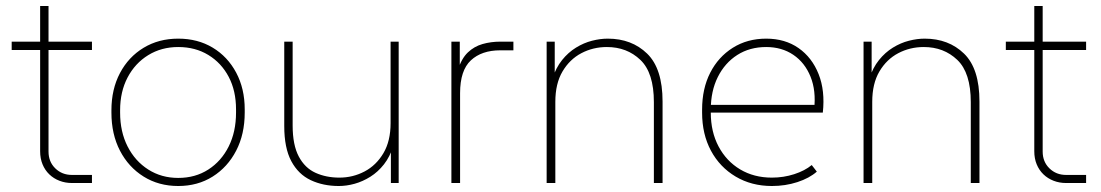

<svg xmlns="http://www.w3.org/2000/svg" viewBox="-20 -611 3677 641"><path d="M220 0Q198 0 178.5 -7.5Q159 -15 144.5 -29Q130 -43 122 -62.5Q114 -82 114 -106V-591H142V-105Q142 -71 164.5 -49Q187 -27 220 -27H287V0ZM19 -444V-472H287V-444Z M575 10Q510 10 459.5 -21.5Q409 -53 380.5 -108Q352 -163 352 -235V-243Q352 -313 380.5 -367Q409 -421 459.5 -451.5Q510 -482 575 -482Q640 -482 690 -452Q740 -422 768.5 -368.5Q797 -315 797 -246V-235Q797 -163 768.5 -108Q740 -53 690 -21.5Q640 10 575 10ZM575 -17Q632 -17 675.5 -45Q719 -73 743.5 -122Q768 -171 768 -235V-246Q768 -308 743.5 -354.5Q719 -401 675.5 -427.5Q632 -454 575 -454Q519 -454 475 -427Q431 -400 406 -352.5Q381 -305 381 -243V-235Q381 -171 406 -122Q431 -73 475 -45Q519 -17 575 -17Z M1111 10Q1059 10 1017.5 -9.5Q976 -29 952.5 -73Q929 -117 929 -190V-472H957V-192Q957 -127 977.5 -88.5Q998 -50 1033.5 -34Q1069 -18 1113 -18Q1158 -18 1197 -38.5Q1236 -59 1260 -99.5Q1284 -140 1284 -200V-472H1311V0H1285V-124H1293Q1282 -88 1262 -62.5Q1242 -37 1216.5 -21Q1191 -5 1164 2.5Q1137 10 1111 10Z M1487 0V-472H1515V-376L1509 -378Q1521 -416 1542 -436Q1563 -456 1591 -464Q1619 -472 1651 -472H1694V-443H1650Q1588 -443 1552 -409.5Q1516 -376 1516 -300V0Z M1805 0V-472H1832V-348H1824Q1836 -385 1856.5 -410.5Q1877 -436 1903 -452Q1929 -468 1956.5 -475Q1984 -482 2009 -482Q2089 -482 2140.5 -432Q2192 -382 2192 -272V0H2163V-270Q2163 -368 2118 -411Q2073 -454 2006 -454Q1960 -454 1921 -433.5Q1882 -413 1858 -372.5Q1834 -332 1834 -271V0Z M2557 10Q2489 10 2436 -21.5Q2383 -53 2353.5 -108Q2324 -163 2324 -235V-245Q2324 -315 2351 -368Q2378 -421 2426.5 -451.5Q2475 -482 2538 -482Q2601 -482 2646 -450.5Q2691 -419 2713 -363.5Q2735 -308 2727 -235H2345V-261H2710L2698 -246Q2705 -308 2686 -355Q2667 -402 2628.5 -428Q2590 -454 2538 -454Q2483 -454 2441.5 -427.5Q2400 -401 2376.5 -354Q2353 -307 2353 -245V-235Q2353 -171 2379 -122Q2405 -73 2451 -45.5Q2497 -18 2557 -18Q2596 -18 2631.5 -29.5Q2667 -41 2690 -60L2707 -38Q2682 -16 2642 -3Q2602 10 2557 10Z M2863 0V-472H2890V-348H2882Q2894 -385 2914.5 -410.5Q2935 -436 2961 -452Q2987 -468 3014.5 -475Q3042 -482 3067 -482Q3147 -482 3198.5 -432Q3250 -382 3250 -272V0H3221V-270Q3221 -368 3176 -411Q3131 -454 3064 -454Q3018 -454 2979 -433.5Q2940 -413 2916 -372.5Q2892 -332 2892 -271V0Z M3539 0Q3517 0 3497.5 -7.5Q3478 -15 3463.5 -29Q3449 -43 3441 -62.5Q3433 -82 3433 -106V-591H3461V-105Q3461 -71 3483.5 -49Q3506 -27 3539 -27H3606V0ZM3338 -444V-472H3606V-444Z"/></svg>

Font: SUSE Thin
Style: Regular
Weight: 250
Designer: Rene Bieder
Foundry: SUSE
Version: Version 1.000